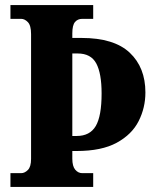

<svg xmlns="http://www.w3.org/2000/svg" viewBox="-20 -734 613 754"><path d="M21 0V-54H63Q77 -54 89.5 -66.5Q102 -79 102 -110V-600Q102 -634 89.5 -647Q77 -660 63 -660H21V-714H346V-660H303Q285 -660 274.5 -647.5Q264 -635 264 -603V-585H300Q428 -585 489.5 -527Q551 -469 551 -371Q551 -311 524.5 -258.5Q498 -206 438.5 -173.5Q379 -141 281 -141H264V-111Q264 -81 275.5 -67.5Q287 -54 303 -54H346V0ZM281 -200Q333 -200 356 -239Q379 -278 379 -367Q379 -446 358 -485Q337 -524 285 -524H264V-200Z"/></svg>

Font: Noto Serif Tamil Condensed ExtraBold
Style: Regular
Weight: 800
Width: 3
Designer: Indian Type Foundry, Tom Grace, and the Monotype Design Team
Foundry: Monotype Imaging Inc.
Version: Version 2.004; ttfautohint (v1.8.4.7-5d5b)